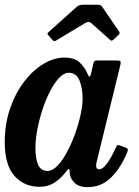

<svg xmlns="http://www.w3.org/2000/svg" viewBox="-23 -775 586 810"><path d="M513 -131Q487 -67.5 446 -26.5Q405 14.5 345.5 14.5Q312 14.5 293.8 -1.8Q275.5 -18 272 -39Q271 -46 270.8 -49.8Q270.5 -53.5 270.5 -57Q269 -68.5 258.5 -54.5Q237.5 -25.5 209.2 -6.2Q181 13 144.5 13Q78 13 37.5 -33.5Q-3 -80 -3 -174.5Q-3 -251 19.2 -316.2Q41.5 -381.5 78.5 -430Q115.5 -478.5 160 -505.2Q204.5 -532 248.5 -532Q292 -532 313.8 -510.8Q335.5 -489.5 345 -466Q350.5 -452.5 354.2 -451.8Q358 -451 362 -467.5L370.5 -506Q372 -513.5 375.2 -516.8Q378.5 -520 388.5 -520H467Q482.5 -520 485 -516.2Q487.5 -512.5 484.5 -500L385.5 -95Q382.5 -84 382.5 -75Q382.5 -61 395.5 -61Q411 -61 429 -86Q447 -111 465.5 -152Q469.5 -160.5 472 -162.5Q474.5 -164.5 484 -161L506.5 -152.5Q515 -149 516.2 -145.2Q517.5 -141.5 513 -131ZM325.5 -359.5Q325.5 -402 312.5 -435Q299.5 -468 266.5 -468Q247 -468 227 -447Q207 -426 189 -391.5Q171 -357 157 -315Q143 -273 134.8 -230Q126.5 -187 126.5 -150.5Q126.5 -105 138 -79.5Q149.5 -54 177 -54Q198 -53.5 219.2 -75.5Q240.5 -97.5 259.5 -133Q278.5 -168.5 293.5 -210Q308.5 -251.5 317 -291Q325.5 -330.5 325.5 -359.5ZM197.5 -607.5 181 -626.5Q176.5 -632 177.2 -634Q178 -636 184.5 -642L301 -746.5Q310.5 -755 329.5 -755H387Q396.5 -755 400.8 -753Q405 -751 408 -746.5L480 -641Q484.5 -634.5 477 -628L456.5 -608.5Q449.5 -603 447.5 -603.2Q445.5 -603.5 440 -608L362 -677.5Q351.5 -687 337 -678L214.5 -604.5Q208 -600.5 204.5 -601.8Q201 -603 197.5 -607.5Z"/></svg>

Font: Besley* Narrow Semi
Style: Italic
Weight: 600
Width: 4
Italic angle: -13°
Designer: Owen Earl
Foundry: indestructible type*
Version: Version 3.000; ttfautohint (v1.8.3)